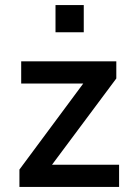

<svg xmlns="http://www.w3.org/2000/svg" viewBox="-20 -741 539 761"><path d="M57 0V-69L336 -445L341 -410H64V-498H441V-430L160 -53L155 -88H452V0ZM200 -613V-721H312V-613Z"/></svg>

Font: Nunito Sans 7pt SemiCondensed SemiBold
Style: Regular
Weight: 600
Width: 4
Designer: Vernon Adams
Foundry: Vernon Adams
Version: Version 3.101;gftools[0.9.27]